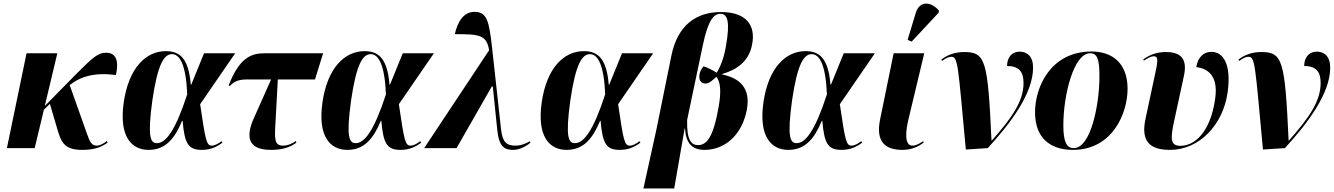

<svg xmlns="http://www.w3.org/2000/svg" viewBox="-20 -837 7541 1085"><path d="M19 0H176L228 -217L262 -250L307 -97C328 -26 351 10 445 10C504 10 547 -1 588 -31L584 -40C563 -24 544 -14 527 -14C499 -14 489 -31 470 -85L374 -356C434 -405 517 -429 635 -413C653 -493 636 -539 580 -539C530 -539 499 -506 410 -418L233 -238L304 -536H130Z M820 10C915 10 967 -53 1009 -154H1012C1023 -23 1045 10 1121 10C1173 10 1210 -10 1237 -31L1232 -39C1212 -24 1193 -14 1177 -14C1146 -14 1141 -46 1111 -248L1309 -536H1133L1061 -359H1058C1046 -510 994 -548 917 -548C805 -548 707 -454 679 -257C652 -65 723 10 820 10ZM867 -28C831 -28 812 -59 841 -270C871 -475 907 -531 952 -531C995 -531 1031 -474 1038 -304C970 -95 916 -28 867 -28Z M1513 10C1565 10 1614 0 1655 -31L1651 -40C1635 -27 1607 -14 1580 -14C1530 -14 1531 -50 1537 -148L1550 -388H1760L1806 -536H1476C1400 -536 1333 -512 1272 -354L1279 -351C1306 -380 1331 -388 1380 -388H1512L1407 -152C1366 -46 1396 10 1513 10Z M1943 10C2038 10 2090 -53 2132 -154H2135C2146 -23 2168 10 2244 10C2296 10 2333 -10 2360 -31L2355 -39C2335 -24 2316 -14 2300 -14C2269 -14 2264 -46 2234 -248L2432 -536H2256L2184 -359H2181C2169 -510 2117 -548 2040 -548C1928 -548 1830 -454 1802 -257C1775 -65 1846 10 1943 10ZM1990 -28C1954 -28 1935 -59 1964 -270C1994 -475 2030 -531 2075 -531C2118 -531 2154 -474 2161 -304C2093 -95 2039 -28 1990 -28Z M2377 0H2560L2759 -348H2765L2790 -103C2800 -7 2830 10 2881 10C2911 10 2948 -6 2978 -31L2974 -39C2955 -27 2926 -14 2892 -14C2841 -14 2819 -35 2811 -110L2761 -565C2744 -718 2732 -770 2662 -770C2600 -770 2566 -715 2550 -644C2687 -644 2730 -641 2744 -553Z M3182 10C3277 10 3329 -53 3371 -154H3374C3385 -23 3407 10 3483 10C3535 10 3572 -10 3599 -31L3594 -39C3574 -24 3555 -14 3539 -14C3508 -14 3503 -46 3473 -248L3671 -536H3495L3423 -359H3420C3408 -510 3356 -548 3279 -548C3167 -548 3069 -454 3041 -257C3014 -65 3085 10 3182 10ZM3229 -28C3193 -28 3174 -59 3203 -270C3233 -475 3269 -531 3314 -531C3357 -531 3393 -474 3400 -304C3332 -95 3278 -28 3229 -28Z M3616 228H3790L3849 -111H3851C3856 -27 3892 10 3961 10C4078 10 4175 -76 4201 -220C4222 -341 4159 -396 4061 -416L4062 -419C4145 -444 4214 -490 4231 -590C4249 -688 4204 -769 4054 -769C3917 -769 3809 -697 3774 -522L3690 -108ZM3925 -17C3888 -17 3860 -42 3863 -159L3952 -583C3982 -726 4015 -759 4051 -759C4092 -759 4107 -714 4082 -575C4071 -510 4052 -461 4030 -426C4005 -442 3974 -457 3956 -462C3942 -447 3935 -429 3933 -417C3927 -381 3944 -364 3969 -365C3988 -365 4011 -387 4028 -403C4051 -376 4057 -322 4041 -233C4011 -60 3973 -17 3925 -17Z M4435 10C4530 10 4582 -53 4624 -154H4627C4638 -23 4660 10 4736 10C4788 10 4825 -10 4852 -31L4847 -39C4827 -24 4808 -14 4792 -14C4761 -14 4756 -46 4726 -248L4924 -536H4748L4676 -359H4673C4661 -510 4609 -548 4532 -548C4420 -548 4322 -454 4294 -257C4267 -65 4338 10 4435 10ZM4482 -28C4446 -28 4427 -59 4456 -270C4486 -475 4522 -531 4567 -531C4610 -531 4646 -474 4653 -304C4585 -95 4531 -28 4482 -28Z M5132 -602 5284 -765 5286 -777C5243 -828 5177 -836 5155 -764L5109 -612ZM5080 10C5135 10 5173 -11 5200 -31L5196 -39C5178 -27 5158 -14 5136 -14C5088 -14 5099 -102 5114 -164L5203 -536H5030L4953 -160C4929 -39 4979 10 5080 10Z M5438 8 5562 0C5696 -146 5818 -311 5818 -455C5818 -518 5785 -545 5743 -545C5694 -545 5671 -508 5671 -464C5740 -464 5764 -430 5764 -368C5764 -265 5699 -172 5585 -43H5583C5562 -496 5550 -543 5428 -543C5374 -543 5331 -525 5299 -500L5304 -493C5328 -511 5344 -516 5356 -516C5394 -516 5393 -474 5438 8Z M6043 10C6267 10 6352 -197 6352 -335C6352 -485 6260 -546 6149 -546C5916 -546 5829 -344 5829 -202C5829 -59 5913 10 6043 10ZM6048 0C6008 0 5989 -34 5989 -129C5989 -301 6048 -536 6140 -536C6181 -536 6193 -503 6193 -405C6193 -245 6144 0 6048 0Z M6592 10C6757 10 6891 -131 6917 -313C6940 -473 6893 -544 6826 -544C6783 -544 6750 -516 6740 -458C6802 -450 6866 -413 6847 -280C6821 -92 6733 -13 6651 -13C6595 -13 6593 -49 6614 -148L6671 -411C6693 -516 6640 -543 6568 -543C6519 -543 6480 -529 6441 -502L6444 -494C6470 -512 6487 -519 6500 -519C6521 -519 6526 -505 6512 -440L6453 -164C6427 -40 6475 10 6592 10Z M7117 8 7241 0C7375 -146 7497 -311 7497 -455C7497 -518 7464 -545 7422 -545C7373 -545 7350 -508 7350 -464C7419 -464 7443 -430 7443 -368C7443 -265 7378 -172 7264 -43H7262C7241 -496 7229 -543 7107 -543C7053 -543 7010 -525 6978 -500L6983 -493C7007 -511 7023 -516 7035 -516C7073 -516 7072 -474 7117 8Z"/></svg>

Font: Noto Serif Display SemiCondensed ExtraBold
Style: Italic
Weight: 800
Width: 4
Italic angle: -12°
Designer: Monotype Design Team
Foundry: Monotype Imaging Inc.
Version: Version 2.009